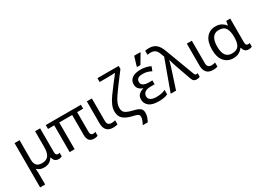

<svg xmlns="http://www.w3.org/2000/svg" viewBox="-16 -1724 3988 2912"><g transform="rotate(-30 1977.5 -268.0)"><path d="M85 240V-536H173V-190Q173 -63 295 -63Q377 -63 411 -113Q445 -163 445 -257V-536H533V-118Q533 -87 545 -74.5Q557 -62 574 -62Q582 -62 591 -64Q600 -66 604 -67V-3Q597 1 581 5.5Q565 10 548 10Q511 10 486.5 -8Q462 -26 451 -72H444Q419 -32 382 -11Q345 10 289 10Q250 10 221 -2.5Q192 -15 172 -35H168Q170 -17 171.5 13Q173 43 173 84V240Z M1166 10Q1055 10 1055 -118V-468H828V0H741V-468H632V-536H1247V-468H1142V-124Q1142 -89 1155 -75.5Q1168 -62 1188 -62Q1202 -62 1213.5 -65Q1225 -68 1232 -72V-3Q1224 1 1206.5 5.5Q1189 10 1166 10Z M1502 10Q1423 10 1387 -32.5Q1351 -75 1351 -150V-536H1439V-147Q1439 -98 1460 -80.5Q1481 -63 1513 -63Q1533 -63 1548.5 -66Q1564 -69 1579 -73V-2Q1566 3 1547 6.5Q1528 10 1502 10Z M1905 202Q1922 170 1934.5 137Q1947 104 1947 82Q1947 63 1941.5 50.5Q1936 38 1917.5 28.5Q1899 19 1861 11Q1775 -8 1726 -35.5Q1677 -63 1656.5 -101.5Q1636 -140 1636 -191Q1636 -248 1660.5 -304Q1685 -360 1729 -421.5Q1773 -483 1829 -556L1938 -697Q1934 -697 1910.5 -696Q1887 -695 1853.5 -694Q1820 -693 1786 -693H1666V-760H2038V-707L1888 -508Q1830 -430 1794.5 -377Q1759 -324 1743 -283.5Q1727 -243 1727 -203Q1727 -169 1739 -144Q1751 -119 1786.5 -100Q1822 -81 1894 -64Q1972 -46 2003.5 -20.5Q2035 5 2035 57Q2035 101 2022 135.5Q2009 170 1992 202Z M2299 10Q2183 10 2129.5 -34.5Q2076 -79 2076 -146Q2076 -206 2109.5 -235Q2143 -264 2189 -277V-282Q2146 -296 2120 -325.5Q2094 -355 2094 -403Q2094 -471 2146 -508.5Q2198 -546 2292 -546Q2348 -546 2393.5 -534.5Q2439 -523 2468 -507L2440 -434Q2408 -452 2371.5 -462.5Q2335 -473 2292 -473Q2232 -473 2206.5 -452.5Q2181 -432 2181 -397Q2181 -351 2217.5 -332.5Q2254 -314 2302 -314H2371V-246H2302Q2236 -246 2201.5 -221.5Q2167 -197 2167 -151Q2167 -108 2201.5 -86.5Q2236 -65 2299 -65Q2351 -65 2389.5 -73Q2428 -81 2459 -97V-19Q2428 -3 2387 3.5Q2346 10 2299 10ZM2271 -606V-618L2319 -776H2425V-766L2330 -606Z M2963 10Q2934 10 2915.5 -3Q2897 -16 2884 -53L2805 -276Q2797 -300 2785.5 -333Q2774 -366 2764 -398Q2754 -430 2749 -451H2745Q2738 -415 2723.5 -368Q2709 -321 2696 -281L2604 0H2510L2706 -538L2680 -605Q2664 -649 2634.5 -671Q2605 -693 2557 -693Q2539 -693 2525.5 -691Q2512 -689 2501 -687V-757Q2515 -761 2531.5 -763Q2548 -765 2568 -765Q2645 -765 2692 -726.5Q2739 -688 2771 -602L2961 -97Q2969 -76 2975.5 -69Q2982 -62 2993 -62Q3001 -62 3008 -64Q3015 -66 3020 -67V-2Q3009 3 2994.5 6.5Q2980 10 2963 10Z M3253 10Q3174 10 3138 -32.5Q3102 -75 3102 -150V-536H3190V-147Q3190 -98 3211 -80.5Q3232 -63 3264 -63Q3284 -63 3299.5 -66Q3315 -69 3330 -73V-2Q3317 3 3298 6.5Q3279 10 3253 10Z M3605 10Q3509 10 3448 -59.5Q3387 -129 3387 -266Q3387 -402 3446.5 -474Q3506 -546 3609 -546Q3665 -546 3707 -523Q3749 -500 3775 -463H3779L3792 -536H3862V-118Q3862 -87 3874 -74.5Q3886 -62 3903 -62Q3911 -62 3920 -64Q3929 -66 3933 -67V-3Q3926 1 3910 5.5Q3894 10 3877 10Q3840 10 3815.5 -8Q3791 -26 3780 -72H3773Q3748 -36 3706.5 -13Q3665 10 3605 10ZM3623 -63Q3706 -63 3740.5 -110.5Q3775 -158 3775 -261V-267Q3775 -367 3741.5 -420Q3708 -473 3622 -473Q3549 -473 3513.5 -419.5Q3478 -366 3478 -265Q3478 -63 3623 -63Z"/></g></svg>

Font: Noto Sans Living
Style: Regular
Weight: 400
Designer: Monotype Design Team
Foundry: Monotype Imaging Inc.
Version: Version 2.013; ttfautohint (v1.8.4.7-5d5b)